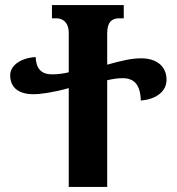

<svg xmlns="http://www.w3.org/2000/svg" viewBox="-20 -734 694 754"><path d="M534 -505C496 -505 454 -495 401 -480V-604C401 -648 420 -662 447 -662H466V-714H184V-662H202C225 -662 250 -648 250 -604V-450C229 -445 206 -442 185 -442C142 -442 122 -464 120 -510C57 -506 20 -474 20 -439C20 -389 54 -364 112 -364C139 -364 190 -371 250 -388V0H401V-419C424 -424 442 -427 461 -427C506 -427 531 -403 533 -339C590 -344 634 -372 634 -421C634 -472 597 -505 534 -505Z"/></svg>

Font: Noto Serif Georgian SemiCondensed Bold
Style: Regular
Weight: 700
Width: 4
Designer: Monotype Design Team, Akaki Razmadze
Foundry: Google LLC
Version: Version 2.003